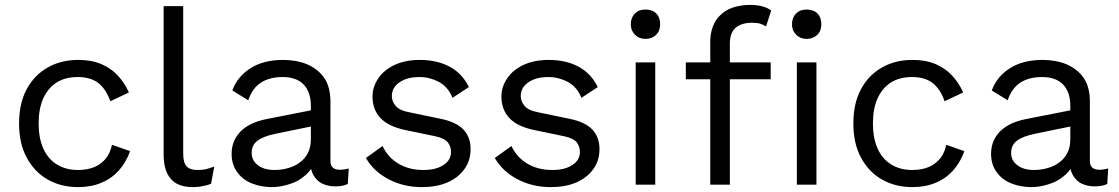

<svg xmlns="http://www.w3.org/2000/svg" viewBox="-20 -755 4577 785"><path d="M300 -510C253 -510 212 -500 175 -479C138 -458 110 -429 89 -390C68 -351 58 -304 58 -250C58 -196 68 -150 89 -111C110 -72 138 -42 175 -21C212 0 253 10 300 10C335 10 367 4 395 -8C422 -19 446 -36 466 -58C485 -80 501 -106 512 -137L438 -163C433 -141 425 -122 413 -107C400 -92 385 -80 366 -72C347 -64 324 -60 298 -60C265 -60 236 -68 212 -83C188 -98 170 -119 157 -148C144 -177 138 -211 138 -250C138 -290 144 -324 157 -353C170 -381 188 -403 212 -418C236 -433 265 -440 298 -440C333 -440 361 -432 383 -415C404 -398 420 -373 431 -341L507 -377C495 -404 479 -428 460 -448C441 -468 418 -483 392 -494C365 -505 335 -510 300 -510Z M649 -730V-124C649 -79 659 -45 679 -23C698 -1 728 10 769 10C782 10 795 9 808 6C821 4 832 1 843 -4L856 -74C841 -69 830 -65 821 -63C812 -61 801 -60 788 -60C767 -60 752 -65 743 -75C734 -84 729 -102 729 -127V-730Z M1251 -185C1251 -164 1247 -145 1239 -130C1231 -114 1220 -101 1206 -91C1192 -80 1176 -73 1159 -68C1141 -63 1122 -60 1103 -60C1073 -60 1050 -67 1034 -80C1017 -93 1009 -109 1009 -130C1009 -151 1017 -168 1033 -180C1049 -192 1073 -201 1106 -208L1267 -241V-307L1069 -268C1024 -259 990 -243 965 -219C940 -194 927 -163 927 -126C927 -96 935 -71 950 -51C965 -30 985 -15 1010 -5C1035 5 1063 10 1092 10C1115 10 1139 6 1163 -2C1187 -9 1209 -21 1228 -38C1247 -54 1261 -75 1269 -101L1249 -104V-94C1249 -71 1253 -53 1262 -38C1271 -23 1283 -11 1298 -4C1313 3 1331 7 1350 7C1371 7 1389 4 1402 -3L1406 -66C1394 -63 1382 -61 1369 -61C1344 -61 1331 -73 1331 -97V-339C1331 -378 1323 -411 1306 -436C1289 -461 1265 -479 1236 -492C1207 -504 1174 -510 1138 -510C1085 -510 1040 -499 1004 -476C968 -453 943 -422 930 -385L995 -345C1006 -378 1024 -403 1048 -418C1072 -433 1101 -440 1136 -440C1173 -440 1201 -430 1221 -410C1241 -389 1251 -360 1251 -323Z M1705 10C1744 10 1779 4 1809 -9C1839 -22 1862 -40 1879 -64C1896 -87 1904 -115 1904 -146C1904 -177 1895 -203 1876 -224C1857 -245 1825 -261 1778 -270L1653 -296C1626 -301 1607 -310 1597 -323C1587 -335 1582 -348 1582 -363C1582 -378 1587 -391 1596 -403C1605 -414 1618 -423 1635 -430C1652 -437 1672 -440 1696 -440C1723 -440 1750 -433 1775 -420C1800 -406 1819 -384 1830 -355L1897 -399C1880 -434 1855 -462 1821 -481C1787 -500 1745 -510 1696 -510C1657 -510 1623 -503 1594 -490C1565 -476 1542 -458 1527 -435C1511 -412 1503 -387 1503 -360C1503 -325 1514 -296 1535 -273C1556 -250 1590 -233 1639 -223L1759 -198C1784 -193 1802 -184 1811 -173C1820 -161 1824 -148 1824 -134C1824 -112 1814 -94 1794 -81C1774 -67 1746 -60 1711 -60C1671 -60 1637 -69 1609 -86C1580 -103 1559 -127 1544 -158L1476 -109C1498 -71 1530 -42 1571 -21C1612 0 1656 10 1705 10Z M2232 10C2271 10 2306 4 2336 -9C2366 -22 2389 -40 2406 -64C2423 -87 2431 -115 2431 -146C2431 -177 2422 -203 2403 -224C2384 -245 2352 -261 2305 -270L2180 -296C2153 -301 2134 -310 2124 -323C2114 -335 2109 -348 2109 -363C2109 -378 2114 -391 2123 -403C2132 -414 2145 -423 2162 -430C2179 -437 2199 -440 2223 -440C2250 -440 2277 -433 2302 -420C2327 -406 2346 -384 2357 -355L2424 -399C2407 -434 2382 -462 2348 -481C2314 -500 2272 -510 2223 -510C2184 -510 2150 -503 2121 -490C2092 -476 2069 -458 2054 -435C2038 -412 2030 -387 2030 -360C2030 -325 2041 -296 2062 -273C2083 -250 2117 -233 2166 -223L2286 -198C2311 -193 2329 -184 2338 -173C2347 -161 2351 -148 2351 -134C2351 -112 2341 -94 2321 -81C2301 -67 2273 -60 2238 -60C2198 -60 2164 -69 2136 -86C2107 -103 2086 -127 2071 -158L2003 -109C2025 -71 2057 -42 2098 -21C2139 0 2183 10 2232 10Z M2619 -596C2637 -596 2652 -602 2663 -613C2674 -624 2679 -638 2679 -656C2679 -674 2674 -689 2663 -700C2652 -711 2637 -716 2619 -716C2601 -716 2587 -711 2576 -700C2565 -689 2559 -674 2559 -656C2559 -638 2565 -624 2576 -613C2587 -602 2601 -596 2619 -596ZM2579 -500V0H2659V-500Z M3048 -735C3021 -735 2997 -731 2976 -724C2955 -717 2938 -706 2925 -693C2911 -680 2901 -664 2894 -645C2887 -626 2884 -606 2884 -584V0H2964V-474V-500V-576C2964 -606 2972 -628 2988 -642C3004 -655 3026 -662 3055 -662C3066 -662 3077 -661 3086 -659C3095 -656 3104 -652 3112 -647L3133 -712C3124 -719 3112 -725 3097 -729C3082 -733 3065 -735 3048 -735ZM2784 -500V-431H3131V-500Z M3278 -596C3296 -596 3311 -602 3322 -613C3333 -624 3338 -638 3338 -656C3338 -674 3333 -689 3322 -700C3311 -711 3296 -716 3278 -716C3260 -716 3246 -711 3235 -700C3224 -689 3218 -674 3218 -656C3218 -638 3224 -624 3235 -613C3246 -602 3260 -596 3278 -596ZM3238 -500V0H3318V-500Z M3711 -510C3664 -510 3623 -500 3586 -479C3549 -458 3521 -429 3500 -390C3479 -351 3469 -304 3469 -250C3469 -196 3479 -150 3500 -111C3521 -72 3549 -42 3586 -21C3623 0 3664 10 3711 10C3746 10 3778 4 3806 -8C3833 -19 3857 -36 3877 -58C3896 -80 3912 -106 3923 -137L3849 -163C3844 -141 3836 -122 3824 -107C3811 -92 3796 -80 3777 -72C3758 -64 3735 -60 3709 -60C3676 -60 3647 -68 3623 -83C3599 -98 3581 -119 3568 -148C3555 -177 3549 -211 3549 -250C3549 -290 3555 -324 3568 -353C3581 -381 3599 -403 3623 -418C3647 -433 3676 -440 3709 -440C3744 -440 3772 -432 3794 -415C3815 -398 3831 -373 3842 -341L3918 -377C3906 -404 3890 -428 3871 -448C3852 -468 3829 -483 3803 -494C3776 -505 3746 -510 3711 -510Z M4356 -185C4356 -164 4352 -145 4344 -130C4336 -114 4325 -101 4311 -91C4297 -80 4281 -73 4264 -68C4246 -63 4227 -60 4208 -60C4178 -60 4155 -67 4139 -80C4122 -93 4114 -109 4114 -130C4114 -151 4122 -168 4138 -180C4154 -192 4178 -201 4211 -208L4372 -241V-307L4174 -268C4129 -259 4095 -243 4070 -219C4045 -194 4032 -163 4032 -126C4032 -96 4040 -71 4055 -51C4070 -30 4090 -15 4115 -5C4140 5 4168 10 4197 10C4220 10 4244 6 4268 -2C4292 -9 4314 -21 4333 -38C4352 -54 4366 -75 4374 -101L4354 -104V-94C4354 -71 4358 -53 4367 -38C4376 -23 4388 -11 4403 -4C4418 3 4436 7 4455 7C4476 7 4494 4 4507 -3L4511 -66C4499 -63 4487 -61 4474 -61C4449 -61 4436 -73 4436 -97V-339C4436 -378 4428 -411 4411 -436C4394 -461 4370 -479 4341 -492C4312 -504 4279 -510 4243 -510C4190 -510 4145 -499 4109 -476C4073 -453 4048 -422 4035 -385L4100 -345C4111 -378 4129 -403 4153 -418C4177 -433 4206 -440 4241 -440C4278 -440 4306 -430 4326 -410C4346 -389 4356 -360 4356 -323Z"/></svg>

Font: WorkSans-Regular
Style: Regular
Weight: 500
Designer: Wei Huang
Foundry: Wei Huang
Version: ""